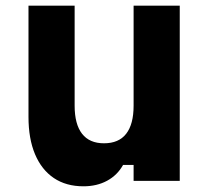

<svg xmlns="http://www.w3.org/2000/svg" viewBox="-20 -635 740 674"><path d="M611 -615V0H449V-56H412Q392 -20 356 -0.5Q320 19 273 19Q212 19 169 -10Q126 -39 103 -93.5Q80 -148 80 -225V-615H242V-264Q242 -199 268 -165.5Q294 -132 345 -132Q397 -132 423 -165.5Q449 -199 449 -264V-615Z"/></svg>

Font: Martian Mono
Style: Bold
Weight: 700
Designer: Roman Shamin
Foundry: Evil Martians
Version: Version 1.000